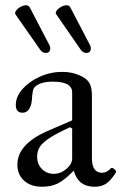

<svg xmlns="http://www.w3.org/2000/svg" viewBox="-20 -698 461 729"><path d="M140 11Q97 11 71.5 -12Q46 -35 46 -73Q46 -150 159 -200L254 -241V-347Q254 -388 181 -388Q128 -388 109 -364Q103 -355 101 -318Q99 -296 90 -283Q81 -270 66 -270Q40 -270 40 -299Q40 -331 65 -359.5Q90 -388 130.5 -406.5Q171 -425 216 -425Q260 -425 294 -406Q313 -396 321 -380Q329 -364 329 -334V-97Q329 -42 368 -42Q385 -42 401 -59Q406 -63 414.5 -55.5Q423 -48 420 -43Q401 -13 383.5 -1Q366 11 339 11Q277 11 260 -50Q226 -15 200.5 -2Q175 11 140 11ZM184 -38Q210 -38 232 -56.5Q254 -75 254 -97V-210L246 -215Q198 -193 170.5 -175.5Q143 -158 132 -141.5Q121 -125 121 -103Q121 -75 139 -56.5Q157 -38 184 -38ZM154 -497Q140 -497 132 -510L39 -643Q35 -649 41 -657.5Q47 -666 58 -672Q69 -678 79 -678Q88 -678 93 -670L168 -526Q173 -516 169.5 -506.5Q166 -497 154 -497ZM308 -497Q295 -497 286 -510L194 -643Q189 -649 195 -657.5Q201 -666 212 -672Q223 -678 233 -678Q243 -678 247 -670L322 -526Q327 -516 323.5 -506.5Q320 -497 308 -497Z"/></svg>

Font: Junicode SmExp
Style: Regular
Weight: 400
Width: 6
Designer: Peter S. Baker
Version: Version 2.205; ttfautohint (v1.8.4)